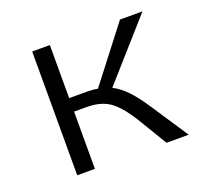

<svg xmlns="http://www.w3.org/2000/svg" viewBox="-82 -508 640 602"><g transform="rotate(-20 238.0 -206.5)"><path d="M452 0H378L317 -101Q284 -153 255 -172Q226 -191 180 -191H139V0H80V-413H139V-236H198Q218 -236 234 -233L373 -413H448L277 -220Q301 -208 323 -185Q345 -162 370 -124Z"/></g></svg>

Font: Isabella Sans
Style: Regular
Weight: 400
Designer: Original fonts by Christian Thalmann (Catharsis Fonts), Modifications by Cristiano Sobral
Version: Version 0.002;July 12, 2020;FontCreator 13.0.0.2655 64-bit; 